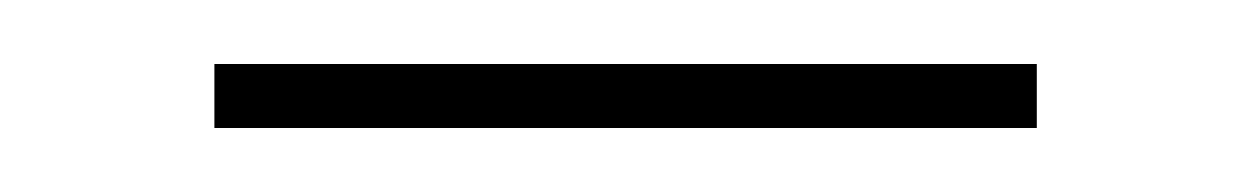

<svg xmlns="http://www.w3.org/2000/svg" viewBox="-20 -697 390 60"><path d="M304 -677V-657H47V-677Z"/></svg>

Font: Montserrat-Arabic Thin
Style: Regular
Weight: 250
Designer: Mohamed Gaber
Foundry: Kief Type Foundry
Version: Version 5.008